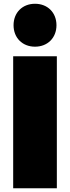

<svg xmlns="http://www.w3.org/2000/svg" viewBox="-20 -1000 372 1020"><path d="M166 -980C99 -980 52 -933 52 -866C52 -799 99 -752 166 -752C233 -752 280 -799 280 -866C280 -933 233 -980 166 -980ZM50 -701V0H282V-701Z"/></svg>

Font: Montserrat arm Black
Style: Regular
Weight: 900
Designer: Julieta Ulanovsky
Foundry: Julieta Ulanovsky
Version: Version 6.000;PS 006.000;hotconv 1.0.88;makeotf.lib2.5.64775